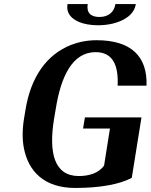

<svg xmlns="http://www.w3.org/2000/svg" viewBox="-20 -920 745 950"><path d="M99 -334C90 -279 90 -230 98 -188C120 -72 199 10 352 10C475 10 572 -8 632 -40L680 -339H400L391 -284H524L495 -101C468 -62 418 -49 370 -49C247 -49 221 -166 247 -329L256 -382C281 -539 337 -662 453 -662C537 -662 567 -599 562 -496H705C710 -641 629 -721 458 -721C413 -721 371 -713 332 -698C210 -650 132 -538 106 -376ZM314 -900C312 -885 312 -871 318 -858C335 -819 389 -795 466 -795C491 -795 515 -798 537 -803C594 -817 644 -847 652 -900H551C545 -859 515 -836 472 -836C429 -836 407 -857 414 -900Z"/></svg>

Font: Aerodynamic
Style: Obl
Weight: 500
Designer: Google
Version: Version 2.000980; 2014